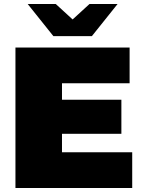

<svg xmlns="http://www.w3.org/2000/svg" viewBox="-20 -937 713 957"><path d="M273 -440H585V-270H273ZM289 -178H639V0H57V-700H626V-522H289ZM246 -757 118 -917H258L400 -787H284L426 -917H566L438 -757Z"/></svg>

Font: MOST Montserrat Black
Style: Regular
Weight: 900
Designer: Julieta Ulanovsky
Foundry: Julieta Ulanovsky
Version: Version 8.000;March 11, 2024;FontCreator 15.0.0.2926 64-bit